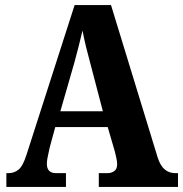

<svg xmlns="http://www.w3.org/2000/svg" viewBox="-20 -734 719 754"><path d="M5 0V-54H13Q36 -54 53 -68Q70 -82 84 -126L273 -714H416L599 -116Q610 -82 627.5 -68Q645 -54 669 -54H679V0H368V-54H402Q417 -54 428.5 -62Q440 -70 440 -89Q440 -101 436.5 -115.5Q433 -130 431 -139L403 -235H197L175 -154Q173 -142 168.5 -123.5Q164 -105 164 -91Q164 -54 200 -54H239V0ZM217 -297H384L335 -484Q326 -517 318 -549.5Q310 -582 304 -614Q297 -583 288.5 -550.5Q280 -518 272 -488Z"/></svg>

Font: Noto Serif Tamil Condensed ExtraBold
Style: Italic
Weight: 800
Width: 3
Italic angle: -12°
Designer: Indian Type Foundry, Tom Grace, and the Monotype Design Team
Foundry: Monotype Imaging Inc.
Version: Version 2.003; ttfautohint (v1.8.4.7-5d5b)